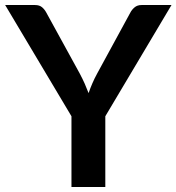

<svg xmlns="http://www.w3.org/2000/svg" viewBox="-24 -743 701 763"><path d="M394.5 -281V0H260V-281L-3.5 -723H115Q132.5 -723 142.8 -714.5Q153 -706 160 -693L292.5 -451.5Q304 -430 312.5 -410.8Q321 -391.5 328 -373Q334.5 -392 342.8 -411.2Q351 -430.5 362.5 -451.5L494 -693Q499.5 -704 510.5 -713.5Q521.5 -723 538.5 -723H657.5Z"/></svg>

Font: Lato TR
Style: Bold
Weight: 700
Designer: Lukasz Dziedzic
Foundry: tyPoland Lukasz Dziedzic
Version: Version 1.104 2013